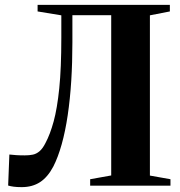

<svg xmlns="http://www.w3.org/2000/svg" viewBox="-20 -763 739 789"><path d="M69 6Q49.5 6 36.5 4.2Q23.5 2.5 13.5 -0.5L18.5 -128Q32.5 -126.5 46.5 -125.5Q60.5 -124.5 82 -124.5Q100 -124.5 114.8 -127.5Q129.5 -130.5 142.5 -141.5Q155.5 -152.5 167 -175.5Q186 -211 200.5 -264Q215 -317 223.5 -399.8Q232 -482.5 232 -608V-700L134.5 -716V-743H678V-716L596 -700V-41.5L680.5 -26.5V0H350.5V-26.5L437 -42V-700.5H277.5V-588.5Q277.5 -506.5 272.8 -430.8Q268 -355 258.2 -289.2Q248.5 -223.5 233.5 -170Q218.5 -116.5 199 -78.5Q176 -35 144.5 -14.5Q113 6 69 6Z"/></svg>

Font: Merriweather 120pt
Style: Bold
Weight: 700
Designer: Eben Sorkin
Foundry: Eben Sorkin
Version: Version 2.100